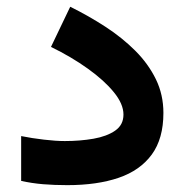

<svg xmlns="http://www.w3.org/2000/svg" viewBox="-20 -541 538 560"><path d="M169.1 -129.6Q142.9 -129.6 108.2 -133.7Q73.5 -137.7 41.7 -144.1V-13.4Q72.7 -6.5 105.7 -3.7Q138.7 -1 176.4 -1Q263.3 -1 326 -22.4Q388.7 -43.8 422.7 -90.3Q456.6 -136.7 456.6 -211.7Q456.6 -264.8 434.7 -309.8Q412.8 -354.7 374.7 -392.9Q336.6 -431 287.6 -462.9Q238.7 -494.7 184.8 -521.3L128.7 -404.2Q188.7 -374.9 236.4 -340.6Q284.2 -306.4 312.1 -272Q340.1 -237.7 340.1 -206.9Q340.1 -176.7 315.9 -160Q291.8 -143.3 252.7 -136.4Q213.7 -129.6 169.1 -129.6Z"/></svg>

Font: Vazirmatn RD NL
Style: Regular
Weight: 400
Designer: Saber Rastikerdar
Foundry: Saber Rastikerdar
Version: Version 32.101